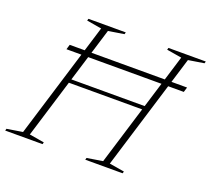

<svg xmlns="http://www.w3.org/2000/svg" viewBox="-144 -823 1066 971"><g transform="rotate(20 389.0 -337.5)"><path d="M163.5 -337.5 170 -357.5H621.5L615 -337.5ZM123 -492.5 131 -519H762.5L754.5 -492.5ZM252 -651 172 -664.5 175 -675H376L373 -664.5L288.5 -651L96.5 -24L176.5 -10.5L173.5 0H-27.5L-24.5 -10.5L60 -24ZM683 -651 602.5 -664.5 605.5 -675H806.5L803.5 -664.5L719 -651L527 -24L607.5 -10.5L604.5 0H403.5L406.5 -10.5L491 -24Z"/></g></svg>

Font: Newsreader 24pt ExtraLight
Style: Italic
Weight: 250
Italic angle: -17°
Designer: Hugues Gentile
Foundry: Production Type
Version: Version 1.003